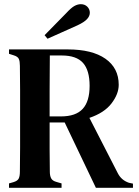

<svg xmlns="http://www.w3.org/2000/svg" viewBox="-20 -897 665 917"><path d="M23 0V-21L44 -27Q64 -33 69.5 -44.5Q75 -56 75 -77Q76 -135 76 -193Q76 -251 76 -310V-351Q76 -409 76 -467Q76 -525 75 -583Q75 -604 70 -615.5Q65 -627 45 -633L23 -640V-661H303Q420 -661 483.5 -616.5Q547 -572 547 -492Q547 -448 512.5 -403Q478 -358 407 -334L543 -69Q560 -36 596 -24L615 -20V0H438L289 -312H217Q217 -241 217 -184Q217 -127 218 -77Q218 -57 224.5 -45Q231 -33 250 -28L274 -21V0ZM217 -341H271Q342 -341 375 -377Q408 -413 408 -487Q408 -561 376.5 -596.5Q345 -632 275 -632H218Q218 -593 217.5 -552.5Q217 -512 217 -461.5Q217 -411 217 -341ZM193 -729Q219 -755 245 -782Q271 -809 296 -834Q320 -860 335.5 -868.5Q351 -877 366 -877Q385 -877 397 -865Q409 -853 409 -836Q409 -820 395.5 -805.5Q382 -791 350 -776Q313 -760 278.5 -744Q244 -728 207 -712Z"/></svg>

Font: DM Serif Text
Style: Regular
Weight: 400
Designer: Colophon Foundry, Frank Grießhammer
Foundry: Colophon Foundry
Version: Version 5.200; ttfautohint (v1.8.3)